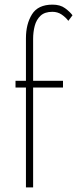

<svg xmlns="http://www.w3.org/2000/svg" viewBox="-20 -809 333 829"><path d="M47 -460H92V-644Q92 -705 118 -747Q144 -789 207 -789Q240 -789 261 -773.5Q282 -758 293 -743L275 -719Q264 -734 246.5 -746Q229 -758 206 -758Q173 -758 155 -741Q137 -724 130 -697.5Q123 -671 123 -641V-460H252V-431H123V0H92V-431H47Z"/></svg>

Font: Jost* Thin
Style: Regular
Weight: 200
Version: Version 3.7